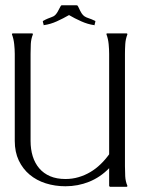

<svg xmlns="http://www.w3.org/2000/svg" viewBox="-20 -716 540 736"><path d="M231 -2Q190.9 -2 155.5 -13.2Q120.1 -24.4 93.8 -46.4Q67.4 -68.4 52 -100.8Q36.6 -133.3 36.6 -175.8V-509.3Q36.6 -526.9 34.4 -547.1Q32.2 -567.4 25.9 -584V-586.9Q26.4 -586.9 27.6 -587.4Q28.8 -587.9 29.3 -587.9H103.5L105 -586.9H106V-584Q99.1 -566.9 98.1 -547.4Q97.2 -527.8 97.2 -509.3V-175.8Q97.2 -143.6 105.5 -116.9Q113.8 -90.3 130.4 -70.8Q147 -51.3 172.1 -40.5Q197.3 -29.8 231 -29.8Q257.3 -29.8 281.2 -36.9Q305.2 -43.9 326.2 -56.4Q347.2 -68.8 365.2 -86.2Q383.3 -103.5 398.4 -124.5V-509.3Q398.4 -526.9 396.5 -547.1Q394.5 -567.4 388.2 -584V-586.9L390.1 -587.9H465.8L467.8 -586.9L468.3 -584Q461.4 -566.4 460.2 -547.1Q459 -527.8 459 -509.3V-78.6Q459 -60.1 460 -40.5Q460.9 -21 468.3 -3.9L467.8 -1L465.8 0H401.4L398.4 -2.9V-71.3Q364.7 -36.6 321.8 -19.3Q278.8 -2 231 -2ZM217.3 -695.8H272.5Q275.9 -695.8 277.1 -694.6Q278.3 -693.4 279.8 -690.4Q287.6 -673.3 292.7 -665.3Q297.9 -657.2 304.4 -653.1Q311 -648.9 320.3 -646Q329.6 -643.1 345.2 -635.7L345.7 -633.8L342.3 -620.1L342.8 -618.2L341.3 -619.6Q316.4 -623 291.3 -634.3Q266.1 -645.5 244.6 -658.2Q222.7 -645.5 198 -634.3Q173.3 -623 147.9 -619.6L147 -618.2L147.5 -620.1L144 -633.8L145 -635.7Q155.3 -641.6 162.6 -644.5Q169.9 -647.5 175.3 -649.4Q180.7 -651.4 184.6 -653.3Q188.5 -655.3 192.4 -659.2Q196.3 -663.1 200.7 -670.4Q205.1 -677.7 211.4 -690.4Q212.4 -692.4 213.6 -694.1Q214.8 -695.8 217.3 -695.8Z"/></svg>

Font: CAT Linz
Style: Regular
Weight: 400
Designer: Peter Wiegel
Foundry: Peter Wiegel
Version: Version 1.08